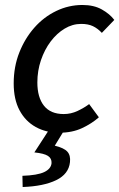

<svg xmlns="http://www.w3.org/2000/svg" viewBox="-20 -521 479 771"><path d="M218 12Q165 12 123.5 -11Q82 -34 58.5 -78Q35 -122 35 -186Q35 -253 57.5 -310Q80 -367 118 -410Q156 -453 206 -477Q256 -501 311 -501Q357 -501 389 -483Q421 -465 439 -441L389 -389Q372 -407 353 -416Q334 -425 306 -425Q271 -425 239.5 -406Q208 -387 183.5 -354.5Q159 -322 144.5 -279.5Q130 -237 130 -190Q130 -130 156.5 -96.5Q183 -63 236 -63Q265 -63 291.5 -75.5Q318 -88 338 -103L377 -50Q349 -25 309.5 -6.5Q270 12 218 12ZM71 230 70 185Q130 183 157.5 170Q185 157 187 134Q188 115 172.5 105Q157 95 118 91L179 -3H241L200 64Q237 73 250.5 88Q264 103 261 130Q256 178 205.5 202.5Q155 227 71 230Z"/></svg>

Font: Source Sans 3 ExtraLight Medium
Style: Italic
Weight: 500
Italic angle: -11°
Version: Version 3.052;hotconv 1.1.0;makeotfexe 2.6.0